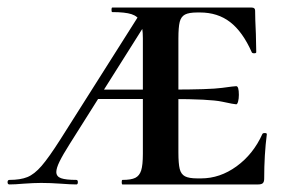

<svg xmlns="http://www.w3.org/2000/svg" viewBox="-67 -488 762 508"><path d="M257 -12Q280 -12 291 -17.5Q302 -23 306.5 -37Q311 -51 311 -81V-387Q311 -416 304.5 -430.5Q298 -445 281 -450.5Q264 -456 230 -456Q228 -456 228 -462Q228 -468 230 -468H599Q608 -468 608 -460Q608 -440 610 -398L611 -350Q611 -347 605.5 -347Q600 -347 599 -350Q575 -404 542 -429.5Q509 -455 462 -455H455Q433 -455 422.5 -449.5Q412 -444 408.5 -430Q405 -416 405 -386V-85Q405 -55 408.5 -41Q412 -27 422.5 -21.5Q433 -16 455 -16H465Q515 -16 559 -48Q603 -80 627 -133Q628 -136 633.5 -136Q639 -136 639 -133Q632 -79 632 -15Q632 -7 628.5 -3.5Q625 0 616 0H257Q255 0 255 -6Q255 -12 257 -12ZM-42 -12Q-13 -12 5.5 -19.5Q24 -27 43 -49Q62 -71 92 -118L306 -456L323 -433L118 -108Q99 -78 90.5 -60.5Q82 -43 82 -33Q82 -21 94.5 -16.5Q107 -12 135 -12Q139 -12 139 -6Q139 0 135 0Q120 0 94 -2Q66 -4 42 -4Q23 -4 -5 -2Q-27 0 -42 0Q-47 0 -47 -6Q-47 -12 -42 -12ZM191 -251H368V-226H191ZM384 -226V-251Q488 -251 520.5 -255.5Q553 -260 558 -260Q565 -260 565 -237Q565 -227 563 -219.5Q561 -212 558 -212Q553 -212 520.5 -219Q488 -226 384 -226Z"/></svg>

Font: Cormorant Unicase
Style: Bold
Weight: 700
Designer: Christian Thalmann (Catharsis Fonts)
Foundry: Catharsis Fonts
Version: Version 4.000